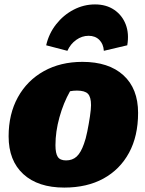

<svg xmlns="http://www.w3.org/2000/svg" viewBox="-20 -836 656 869"><path d="M271 13Q152 13 85.5 -48Q19 -109 19 -219Q19 -320 61 -396Q103 -472 178.5 -514Q254 -556 353 -556Q472 -556 538.5 -495.5Q605 -435 605 -325Q605 -220 564 -144.5Q523 -69 448.5 -28Q374 13 271 13ZM279 -110Q308 -110 327 -127.5Q346 -145 360 -185Q368 -206 375 -240.5Q382 -275 387 -308.5Q392 -342 392 -360Q392 -397 378 -411.5Q364 -426 328 -426Q312 -426 297 -423Q267 -370 249 -305Q231 -240 231 -179Q231 -142 241.5 -126Q252 -110 279 -110ZM410 -816Q461 -816 497 -791.5Q533 -767 549 -725.5Q565 -684 556 -631L450 -606Q448 -637 429.5 -655.5Q411 -674 381 -674Q351 -674 325 -655.5Q299 -637 285 -606L189 -631Q201 -684 234 -726Q267 -768 313 -792Q359 -816 410 -816Z"/></svg>

Font: Piazzolla SC Black
Style: Italic
Weight: 900
Italic angle: -11.3°
Designer: Juan Pablo del Peral
Foundry: Huerta Tipografica
Version: Version 1.330